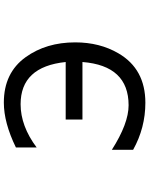

<svg xmlns="http://www.w3.org/2000/svg" viewBox="96 -900 807 1040"><g transform="rotate(-90 500.0 -379.5)"><path d="M684.6 -336.9H373V-427.7H684.6Q659.2 -671.9 456.1 -671.9Q337.9 -671.9 221.7 -585V-697.3Q355.5 -762.7 464.8 -762.7Q626 -762.7 710.9 -644.5Q791 -533.2 791 -376Q791 -243.2 731.4 -141.6Q646.5 3.9 463.9 3.9Q328.1 3.9 209 -62.5V-177.7Q351.6 -86.9 450.2 -86.9Q665 -86.9 684.6 -336.9Z"/></g></svg>

Font: MotoyaLCedar
Style: W3 mono
Weight: 400
Version: Version 1.01